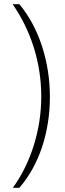

<svg xmlns="http://www.w3.org/2000/svg" viewBox="-20 -734 308 912"><path d="M41 158H72C166 50 217 -106 217 -274C217 -441 165 -603 72 -714H40C129 -586 176 -433 176 -275C176 -120 128 38 41 158Z"/></svg>

Font: Kathrein 37 Thin Condensed
Style: Regular
Weight: 250
Width: 3
Designer: Lazydogs Typefoundry, based on Open Sans by Ascender Corporation
Foundry: Lazydogs Typefoundry
Version: Version 1.003;PS 001.003;hotconv 1.0.88;makeotf.lib2.5.64775